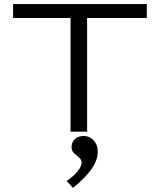

<svg xmlns="http://www.w3.org/2000/svg" viewBox="-20 -644 790 939"><path d="M325 0V-556H44V-624H698V-556H406V0ZM337 275 306 241Q340 218 359.5 194Q379 170 379 151Q379 137 367 127Q355 117 342.5 105.5Q330 94 330 75Q330 53 345.5 37Q361 21 390 21Q418 21 438 42.5Q458 64 458 97Q458 141 426 185Q394 229 337 275Z"/></svg>

Font: Inconsolata ExtraExpanded
Style: Regular
Weight: 400
Width: 8
Monospace: yes
Designer: Raph Levien, Cyreal, Brenton Simpson
Foundry: Raph Levien, Cyreal, Google
Version: Version 3.000; ttfautohint (v1.8.2.53-6de2)